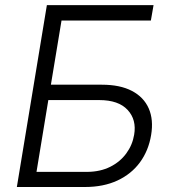

<svg xmlns="http://www.w3.org/2000/svg" viewBox="-20 -748 686 768"><path d="M47.4 0 167.5 -727.5H594.2L583.5 -666H226.1L183.6 -409.2H387.2Q460.4 -409.2 507.8 -384.3Q555.2 -359.4 575 -314.2Q594.7 -269 584.5 -208Q574.2 -145.5 539.8 -98.6Q505.4 -51.8 449.7 -25.9Q394 0 319.8 0ZM126 -60.5H329.6Q381.3 -61 420.9 -80.8Q460.4 -100.6 485.1 -134.3Q509.8 -168 516.6 -209Q526.9 -269 490.5 -308.3Q454.1 -347.7 377 -347.7H173.3Z"/></svg>

Font: Inter 18pt Light
Style: Italic
Weight: 300
Italic angle: -9.3988°
Designer: Rasmus Andersson
Foundry: rsms
Version: Version 4.001;git-66647c0bb